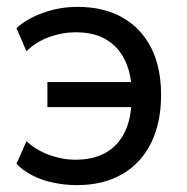

<svg xmlns="http://www.w3.org/2000/svg" viewBox="-20 -530 543 559"><path d="M204 9Q170 9 136 2Q102 -5 74 -19.5Q46 -34 28 -53L57 -119Q85 -93 123 -79Q161 -65 200 -65Q251 -65 287 -85Q323 -105 342.5 -144Q362 -183 363 -238L372 -218H118V-291H372L363 -273Q361 -320 342.5 -357Q324 -394 289 -415Q254 -436 200 -436Q162 -436 124 -422.5Q86 -409 57 -381L28 -448Q57 -475 105 -492.5Q153 -510 206 -510Q282 -510 336.5 -479Q391 -448 420 -391Q449 -334 449 -254Q449 -173 420 -114Q391 -55 336 -23Q281 9 204 9Z"/></svg>

Font: Nunitoga
Style: Medium
Weight: 500
Designer: Vernon Adams
Foundry: Vernon Adams
Version: Version 1.0